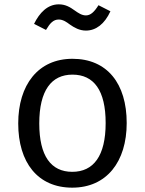

<svg xmlns="http://www.w3.org/2000/svg" viewBox="-20 -852 667 885"><path d="M376 -711C422 -711 462 -741 489 -800L434 -828C414 -796 397 -781 376 -781C357 -781 341 -792 324 -804C303 -819 282 -832 251 -832C199 -832 162 -793 137 -742L192 -714C211 -746 226 -762 251 -762C269 -762 285 -752 302 -739C322 -725 346 -711 376 -711ZM314 -581C156 -581 64 -461 64 -283C64 -103 154 13 313 13C472 13 564 -107 564 -285C564 -467 474 -581 314 -581ZM314 -508C413 -508 467 -435 467 -285C467 -133 411 -60 313 -60C215 -60 161 -133 161 -283C161 -435 217 -508 314 -508Z"/></svg>

Font: Glow Sans SC Normal Book
Style: Regular
Weight: 500
Designer: Ryoko NISHIZUKA (kana, bopomofo & ideographs); Paul D. Hunt (Latin, Greek & Cyrillic); Sandoll Communications, Soo-young
Version: Version 0.93